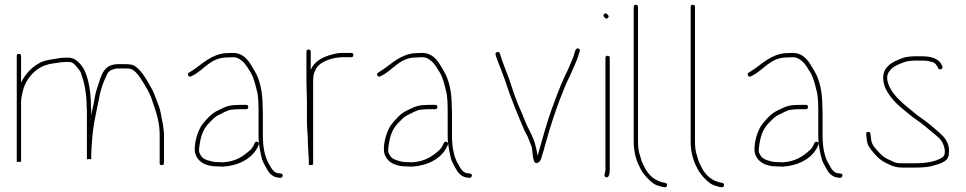

<svg xmlns="http://www.w3.org/2000/svg" viewBox="-20 -704 4034 802"><path d="M665 -23V-144C665 -150.7 664.3 -157 663 -163L661 -181C660.3 -187 659 -193.7 657 -201C653.4 -220.6 650 -245.6 643 -262C635.3 -279.9 627.1 -306.9 619 -323L612 -337C594.3 -368.1 576 -402.4 549 -424C536.3 -434.4 524.6 -436 503 -436H467C460.3 -435.3 453.3 -434 446 -432C418.1 -424.4 404.3 -394.8 396 -367C388 -342.9 379.7 -322 375 -292C370 -260.6 365.8 -250.1 361 -221V-233C361 -243 360.7 -251.3 360 -258C360 -313.1 351.5 -373 332 -412C322 -432 297.3 -463 268 -463H254C242.9 -463 230.8 -462.5 222 -460C197.3 -455.9 169.9 -453.5 150 -443.5C113.5 -425.3 86.3 -395.7 68 -359V-470C68 -476 65 -479 59 -479C53 -479 50 -476 50 -470V-31C50 -27 53 -26.3 59 -29C65 -26.3 68 -27 68 -31V-273C68 -281 68.3 -288 69 -294C74.3 -320.6 78.5 -340.8 90 -362C114.4 -403.8 148.8 -433.4 208 -440C223.5 -441.6 236 -445 254 -445H268C283.1 -445 291.7 -436.1 301 -424C314.4 -407 316.9 -406.3 322 -386C334.7 -351.2 342 -304.7 342 -258C342.7 -251.3 343 -243 343 -233V-41C343 -38.3 346 -38 352 -40C358 -38 361 -38.3 361 -41V-51C361 -72.9 362.6 -88.7 364 -109C367.7 -176.5 381.1 -229.7 393 -289C400.1 -331.9 412.6 -364.2 429 -397C436.4 -409.9 451.2 -416 469 -418H503C519.6 -418 527.7 -417.7 538 -410C550.6 -400.2 560 -388.1 569 -374C588.2 -343.8 607.1 -315 618 -277C631.8 -238.5 647 -192.9 647 -143V-23C647 -17 650 -14 656 -14C661.3 -14 665 -17.7 665 -23Z M1017 -257C1017 -263 1014 -266 1008 -266H981C974.3 -266 966.3 -265.7 957 -265C926.7 -262.8 911.7 -252.5 889 -242C862.8 -229.8 841.7 -205.4 825 -184C807.7 -161.7 790.3 -110.5 794 -70C801.3 -29.9 838 -9 885 -9C893.7 -8.3 903 -8 913 -8C977.4 -12.3 1032.4 -41.8 1056 -89L1061 -100C1065 -110.8 1049.3 -117.5 1044 -107L1039 -96C1036.3 -90 1032 -84 1026 -78C995.8 -50.8 966.2 -29.9 912 -26C902.7 -26 894 -26.3 886 -27C877.3 -27 869.7 -28 863 -30C843.1 -35.4 824.5 -40.5 817 -58C809.1 -69.8 810.9 -79 814 -101C820.1 -141.8 831.5 -168.5 854.5 -191.5L874 -211C880.7 -217 888 -221.7 896 -225L920 -237C926 -239.7 931.7 -242 937 -244C947.3 -246.3 968.7 -248 981 -248H1008C1014 -248 1017 -251 1017 -257ZM778 -385 786 -389C832 -412 859.6 -464 929 -464C936.3 -464.7 944 -465 952 -465C972 -465 979.5 -458.2 991 -449.5C1006.5 -437.9 1017.9 -414.6 1029 -398C1039 -380 1046.1 -353.8 1051 -332C1059.9 -305.4 1060 -267.6 1060 -233V-136C1060 -99 1067.6 -66.4 1075 -37C1081.1 -20.8 1089.6 -8.7 1097 6C1105.2 20.8 1122.9 38 1145 38L1151 39C1162.2 39 1165.7 21 1153 21L1146 20C1124.2 20 1112.4 -2.1 1105 -17C1086.1 -45.3 1078 -90.3 1078 -136V-233C1078 -242.3 1077.7 -251.7 1077 -261C1077 -317.9 1066.4 -369.7 1044 -407C1024 -440.4 1004.5 -483 952 -483C943.3 -483 935 -482.7 927 -482C919 -482 911 -481 903 -479C847 -466.1 813.9 -426.1 770 -401C759.3 -395.7 767.3 -379.7 778 -385Z M1262 -283V-202C1262 -170.8 1266 -138.4 1266 -108C1266 -94.2 1269 -62.1 1269 -51C1269.7 -46.3 1270 -41 1270 -35V-18C1270 -15.3 1272.3 -14.3 1277 -15C1284.3 -14.3 1288 -15.3 1288 -18V-19H1286C1287.3 -20.3 1288 -22 1288 -24V-370C1288 -374 1288.3 -378.3 1289 -383C1289 -393.4 1295 -407 1299 -415C1314.5 -446 1367.1 -465 1412 -465H1447C1453 -465 1456 -468 1456 -474C1456 -480 1453 -483 1447 -483H1412C1403.3 -483 1395 -482.3 1387 -481C1337.3 -471.1 1295.8 -453.5 1278 -412V-488C1278 -494 1275 -497 1269 -497C1263 -497 1260 -494 1260 -488V-365C1260 -338.8 1262 -309.8 1262 -283Z M1807 -257C1807 -263 1804 -266 1798 -266H1771C1764.3 -266 1756.3 -265.7 1747 -265C1716.7 -262.8 1701.7 -252.5 1679 -242C1652.8 -229.8 1631.7 -205.4 1615 -184C1597.7 -161.7 1580.3 -110.5 1584 -70C1591.3 -29.9 1628 -9 1675 -9C1683.7 -8.3 1693 -8 1703 -8C1767.4 -12.3 1822.4 -41.8 1846 -89L1851 -100C1855 -110.8 1839.3 -117.5 1834 -107L1829 -96C1826.3 -90 1822 -84 1816 -78C1785.8 -50.8 1756.2 -29.9 1702 -26C1692.7 -26 1684 -26.3 1676 -27C1667.3 -27 1659.7 -28 1653 -30C1633.1 -35.4 1614.5 -40.5 1607 -58C1599.1 -69.8 1600.9 -79 1604 -101C1610.1 -141.8 1621.5 -168.5 1644.5 -191.5L1664 -211C1670.7 -217 1678 -221.7 1686 -225L1710 -237C1716 -239.7 1721.7 -242 1727 -244C1737.3 -246.3 1758.7 -248 1771 -248H1798C1804 -248 1807 -251 1807 -257ZM1568 -385 1576 -389C1622 -412 1649.6 -464 1719 -464C1726.3 -464.7 1734 -465 1742 -465C1762 -465 1769.5 -458.2 1781 -449.5C1796.5 -437.9 1807.9 -414.6 1819 -398C1829 -380 1836.1 -353.8 1841 -332C1849.9 -305.4 1850 -267.6 1850 -233V-136C1850 -99 1857.6 -66.4 1865 -37C1871.1 -20.8 1879.6 -8.7 1887 6C1895.2 20.8 1912.9 38 1935 38L1941 39C1952.2 39 1955.7 21 1943 21L1936 20C1914.2 20 1902.4 -2.1 1895 -17C1876.1 -45.3 1868 -90.3 1868 -136V-233C1868 -242.3 1867.7 -251.7 1867 -261C1867 -317.9 1856.4 -369.7 1834 -407C1814 -440.4 1794.5 -483 1742 -483C1733.3 -483 1725 -482.7 1717 -482C1709 -482 1701 -481 1693 -479C1637 -466.1 1603.9 -426.1 1560 -401C1549.3 -395.7 1557.3 -379.7 1568 -385Z M2050 -476C2052.5 -467.4 2054.2 -460.6 2058 -452C2069.8 -422.6 2077.5 -401.6 2089 -370C2112.7 -295.5 2142.9 -223.9 2172 -156L2183 -136C2189.3 -121.3 2195.2 -105.4 2201 -90C2205.2 -75.4 2203.5 -23 2220 -23C2236.4 -23 2240.7 -40.7 2245 -57C2249 -69 2253 -82.7 2257 -98C2279.8 -181.6 2307.3 -264.7 2339 -340C2347.4 -361.7 2358.1 -379.9 2366.5 -400.5C2377.4 -427.1 2391.8 -453.3 2399 -482C2401.8 -489.5 2405.6 -498.5 2395.5 -501.5C2382 -505.5 2380 -479.1 2376 -469C2364.1 -439.2 2351.5 -409.9 2337 -381C2318.6 -341.6 2300.7 -292.4 2284.5 -248C2262.9 -189 2246.3 -124.1 2228 -62C2228 -60.7 2227 -58 2225 -54C2223.1 -74.9 2217 -94 2213 -110C2210.5 -118.6 2202.6 -135.6 2199 -144L2189 -164C2174.3 -191.3 2164.1 -224.1 2150 -254C2133.8 -291 2119 -335.2 2106 -376C2092.2 -413.8 2079 -442.5 2068 -481C2064.1 -491.5 2047.3 -486.8 2050 -476Z M2518 -471C2512 -471 2509 -468 2509 -462V6C2509 16.9 2498.3 32.6 2511.5 36.5C2524.6 40.4 2527 17.8 2527 6V-462C2527 -468 2524 -471 2518 -471ZM2504 -632C2508.2 -627.8 2512.9 -622.9 2519.5 -629.5C2526.1 -636.1 2520.2 -640.8 2516 -645C2507.8 -654.6 2494.9 -641.1 2504 -632Z M2636 -684C2630 -684 2627 -681 2627 -675V-114C2627 -72.7 2635.8 -38.4 2650 -10L2657 4C2662.5 15 2677.1 33.1 2686 42C2699 55 2713 68.3 2734 73L2748 77C2756.8 78.3 2763.9 80.4 2766 71C2767.3 65 2765 61.3 2759 60C2717.9 54.1 2689.1 28.2 2673 -4L2666 -18C2658.1 -31.8 2655.9 -49.2 2650 -65C2646.3 -79.8 2645 -95.7 2645 -114V-675C2645 -681 2642 -684 2636 -684Z M2874 -684C2868 -684 2865 -681 2865 -675V-114C2865 -72.7 2873.8 -38.4 2888 -10L2895 4C2900.5 15 2915.1 33.1 2924 42C2937 55 2951 68.3 2972 73L2986 77C2994.8 78.3 3001.9 80.4 3004 71C3005.3 65 3003 61.3 2997 60C2955.9 54.1 2927.1 28.2 2911 -4L2904 -18C2896.1 -31.8 2893.9 -49.2 2888 -65C2884.3 -79.8 2883 -95.7 2883 -114V-675C2883 -681 2880 -684 2874 -684Z M3355 -257C3355 -263 3352 -266 3346 -266H3319C3312.3 -266 3304.3 -265.7 3295 -265C3264.7 -262.8 3249.7 -252.5 3227 -242C3200.8 -229.8 3179.7 -205.4 3163 -184C3145.7 -161.7 3128.3 -110.5 3132 -70C3139.3 -29.9 3176 -9 3223 -9C3231.7 -8.3 3241 -8 3251 -8C3315.4 -12.3 3370.4 -41.8 3394 -89L3399 -100C3403 -110.8 3387.3 -117.5 3382 -107L3377 -96C3374.3 -90 3370 -84 3364 -78C3333.8 -50.8 3304.2 -29.9 3250 -26C3240.7 -26 3232 -26.3 3224 -27C3215.3 -27 3207.7 -28 3201 -30C3181.1 -35.4 3162.5 -40.5 3155 -58C3147.1 -69.8 3148.9 -79 3152 -101C3158.1 -141.8 3169.5 -168.5 3192.5 -191.5L3212 -211C3218.7 -217 3226 -221.7 3234 -225L3258 -237C3264 -239.7 3269.7 -242 3275 -244C3285.3 -246.3 3306.7 -248 3319 -248H3346C3352 -248 3355 -251 3355 -257ZM3116 -385 3124 -389C3170 -412 3197.6 -464 3267 -464C3274.3 -464.7 3282 -465 3290 -465C3310 -465 3317.5 -458.2 3329 -449.5C3344.5 -437.9 3355.9 -414.6 3367 -398C3377 -380 3384.1 -353.8 3389 -332C3397.9 -305.4 3398 -267.6 3398 -233V-136C3398 -99 3405.6 -66.4 3413 -37C3419.1 -20.8 3427.6 -8.7 3435 6C3443.2 20.8 3460.9 38 3483 38L3489 39C3500.2 39 3503.7 21 3491 21L3484 20C3462.2 20 3450.4 -2.1 3443 -17C3424.1 -45.3 3416 -90.3 3416 -136V-233C3416 -242.3 3415.7 -251.7 3415 -261C3415 -317.9 3404.4 -369.7 3382 -407C3362 -440.4 3342.5 -483 3290 -483C3281.3 -483 3273 -482.7 3265 -482C3257 -482 3249 -481 3241 -479C3185 -466.1 3151.9 -426.1 3108 -401C3097.3 -395.7 3105.3 -379.7 3116 -385Z M3916 -427 3912 -436C3898.5 -460.3 3867.5 -469 3830 -469H3811C3789.8 -469 3764.2 -467.8 3749 -461C3719.6 -450 3696.3 -439.8 3679 -416C3662.5 -389.1 3668.8 -356.2 3681 -330C3698.1 -298 3724.5 -269.6 3752 -248C3771.7 -232.2 3788.4 -216.7 3809 -203C3831 -187.8 3851.2 -171.5 3870 -155C3884.1 -142.7 3901.5 -131.3 3912.5 -115.5C3922 -101.8 3936.7 -61.7 3917 -47C3888.9 -28.3 3847.4 -22 3801 -22H3747C3727.5 -22 3720.4 -23.3 3704 -32C3684.7 -40.5 3669.3 -48.1 3657 -62C3643.3 -77.2 3622.5 -94.7 3619 -119L3617 -137C3615.9 -145.9 3615.9 -154.1 3606 -153C3595.8 -151.9 3598 -143.2 3599 -134L3601 -118C3602.7 -98.8 3613.4 -83.7 3625 -71C3637.2 -56.1 3650.3 -41.3 3667 -31C3688.6 -18.4 3714.8 -4 3747 -4H3801C3823.9 -4 3847.6 -5.1 3867 -9C3895.2 -17.5 3940.9 -24.7 3943 -59C3949 -97.7 3931.7 -124.3 3912 -142C3896 -158 3881.3 -168.7 3864.5 -183.5C3842.6 -202.8 3814.4 -218.3 3792 -239C3764.6 -260.6 3735.3 -284.3 3714 -312C3698.9 -330.1 3672.2 -376 3694 -405C3709.4 -426.9 3729.5 -434.1 3756 -444C3769.8 -449.9 3791.3 -451 3811 -451H3830C3845 -451 3856.7 -449.7 3869 -446C3886 -444.1 3892.8 -431.4 3899 -419C3904.3 -408.4 3921.4 -416.3 3916 -427Z"/></svg>

Font: HoneyBee
Style: BLn
Weight: 100
Foundry: Cannot Into Space Fonts
Version: Version 0.89